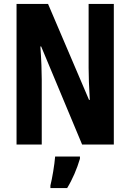

<svg xmlns="http://www.w3.org/2000/svg" viewBox="-20 -734 662 975"><path d="M558 0V-714H430V-389C430 -348 432 -294 436 -227H432L224 -714H64V0H192V-331C192 -372 190 -428 185 -498H189L397 0ZM386 72V61H260C257 101 245 173 236 208V221H321C348 177 371 123 386 72Z"/></svg>

Font: Noto Sans Georgian ExtraCondensed Bold
Style: Regular
Weight: 700
Width: 2
Designer: Monotype Design Team, Akaki Razmadze
Foundry: Google LLC
Version: Version 2.005